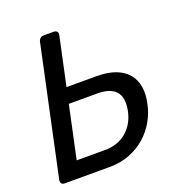

<svg xmlns="http://www.w3.org/2000/svg" viewBox="-127 -810 868 919"><g transform="rotate(-20 307.0 -350.0)"><path d="M28 -23 168 -677Q170 -687 177 -693.5Q184 -700 195 -700H246Q257 -700 262.5 -693.5Q268 -687 266 -677L213 -430H366Q423 -430 462.5 -415Q502 -400 525 -372Q548 -344 554 -305.5Q560 -267 549 -220Q540 -177 517.5 -137.5Q495 -98 460.5 -67.5Q426 -37 379.5 -18.5Q333 0 275 0H47Q36 0 31.5 -6.5Q27 -13 28 -23ZM139 -84H283Q349 -84 393 -121.5Q437 -159 450 -222Q476 -351 341 -351H196Z"/></g></svg>

Font: SVN-Rubik
Style: Italic
Weight: 400
Italic angle: -12°
Designer: Hubert and Fischer
Foundry: Hubert & Fischer
Version: Version 2.101; ttfautohint (v1.8.3)